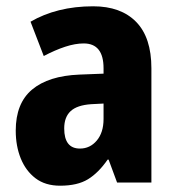

<svg xmlns="http://www.w3.org/2000/svg" viewBox="-20 -580 557 610"><path d="M276 -560Q364 -560 412.5 -510.5Q461 -461 461 -363V0H352L325 -73H322Q293 -31 259.5 -10.5Q226 10 171 10Q124 10 93 -13.5Q62 -37 46 -76.5Q30 -116 30 -165Q30 -252 82 -295.5Q134 -339 232 -343L309 -346V-363Q309 -442 246 -442Q219 -442 187 -431.5Q155 -421 119 -402L77 -511Q118 -535 168 -547.5Q218 -560 276 -560ZM270 -249Q225 -246 204.5 -227Q184 -208 184 -172Q184 -108 234 -108Q266 -108 287.5 -133.5Q309 -159 309 -202V-251Z"/></svg>

Font: Noto Sans Lao UI Cond ExtBd
Style: Regular
Weight: 800
Width: 3
Designer: Monotype Design Team
Foundry: Monotype Imaging Inc.
Version: Version 2.000; ttfautohint (v1.8.4.7-5d5b)